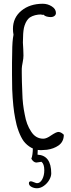

<svg xmlns="http://www.w3.org/2000/svg" viewBox="-20 -784 377 1023"><path d="M106 -32Q91 -53 79 -85.5Q67 -118 61 -153Q49 -212 45 -308Q44 -331 44 -387V-450Q45 -477 45 -506Q45 -565 52 -599Q49 -614 49 -630Q49 -690 94 -727Q139 -764 208 -764Q234 -764 256 -750Q278 -736 278 -715Q278 -705 270 -699Q262 -693 250 -693Q240 -693 228.5 -696Q217 -699 214 -705H201V-707Q164 -707 139 -691Q121 -678 111 -648Q107 -637 105 -620Q103 -603 103 -589Q102 -581 102 -557L104 -522L105 -488Q105 -473 101 -453Q96 -428 96 -418V-394Q96 -355 99 -287Q100 -230 112 -173Q121 -120 146 -83Q170 -45 211 -45Q228 -45 253 -63Q280 -81 291 -81Q305 -81 320 -66Q320 -29 292 -9Q266 9 230 14Q210 16 198 16Q170 16 146.5 3Q123 -10 106 -32ZM134 192Q134 182 145 182Q149 182 161 187Q173 192 177 192Q194 192 205 171.5Q216 151 216 123Q216 90 201 78L188 80L174 82Q159 82 147 62Q155 41 155 4V-7L184 -11Q180 19 180 40Q253 44 253 140Q253 156 242.5 174.5Q232 193 214 206Q196 219 177 219Q161 219 147.5 211.5Q134 204 134 192Z"/></svg>

Font: Amatic SC
Style: Bold
Weight: 700
Designer: Multiple Designers
Foundry: Vernon Adams
Version: Version 2.505